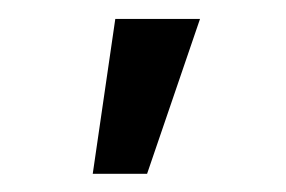

<svg xmlns="http://www.w3.org/2000/svg" viewBox="-20 -793 307 206"><path d="M103.7 -772.7H194.6L137.8 -606.5H79.5Z"/></svg>

Font: Interop
Style: Regular
Weight: 400
Designer: Rasmus Andersson, Google, Jang Haemin
Foundry: jhaemin
Version: Version 1.008